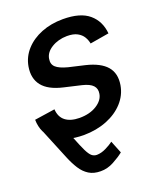

<svg xmlns="http://www.w3.org/2000/svg" viewBox="-140 -640 774 932"><g transform="rotate(-20 247.0 -174.5)"><path d="M95.2 -129.9Q126.5 -47.9 146 2.2Q165.5 52.2 178.2 78.4Q190.9 104.5 202.1 113.8Q213.4 123 228 123Q251 122.6 275.4 110.6Q299.8 98.6 314.9 86.9L340.8 151.4Q319.3 168.9 286.1 186.8Q252.9 204.6 218.3 204.1Q182.6 204.1 158 188.7Q133.3 173.3 116 146Q98.6 118.7 84 83L14.6 -85.9ZM481.9 -412.1 383.8 -395.5Q380.4 -414.1 370.4 -430.7Q360.4 -447.3 340.6 -458Q320.8 -468.8 287.6 -468.8Q242.2 -468.3 208 -447.3Q173.8 -426.3 168.9 -394.5Q164.1 -367.7 181.2 -351.8Q198.2 -335.9 240.7 -324.7L324.7 -305.2Q397.5 -287.6 429 -251Q460.4 -214.4 450.7 -155.8Q442.4 -106.9 408.2 -69.3Q374 -31.7 320.6 -10.5Q267.1 10.7 201.7 11.2Q108.9 10.7 57.1 -28.6Q5.4 -67.9 3.9 -139.6L109.4 -155.3Q111.8 -115.2 137.7 -95Q163.6 -74.7 210 -74.2Q263.7 -74.2 299.6 -96.9Q335.4 -119.6 340.3 -151.9Q344.7 -177.2 329.3 -193.8Q314 -210.4 275.4 -219.7L187 -240.2Q112.8 -257.3 82.5 -295.9Q52.2 -334.5 62 -393.1Q70.3 -440.9 102.8 -476.8Q135.3 -512.7 185.5 -532.7Q235.8 -552.7 296.9 -552.7Q386.7 -552.7 431.4 -514.6Q476.1 -476.6 481.9 -412.1Z"/></g></svg>

Font: Inter Tight Medium
Style: Italic
Weight: 500
Italic angle: -9.39999°
Designer: Rasmus Andersson
Foundry: rsms
Version: Version 3.004